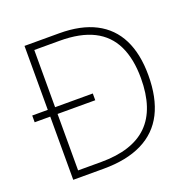

<svg xmlns="http://www.w3.org/2000/svg" viewBox="-127 -838 953 962"><g transform="rotate(-20 350.0 -357.0)"><path d="M288 -714Q403 -714 480.5 -674Q558 -634 597 -556Q636 -478 636 -364Q636 -244 595 -163Q554 -82 471 -41Q388 0 265 0H103V-337H20V-373H103V-714ZM277 -678H142V-373H343V-337H142V-36H265Q432 -36 514 -117Q596 -198 596 -363Q596 -466 562 -536.5Q528 -607 457.5 -642.5Q387 -678 277 -678Z"/></g></svg>

Font: Noto Sans Hebrew ExtraLight
Style: Regular
Weight: 250
Designer: Monotype Design Team
Foundry: Monotype Imaging Inc.
Version: Version 2.003